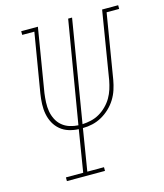

<svg xmlns="http://www.w3.org/2000/svg" viewBox="-110 -818 770 901"><g transform="rotate(-15 274.5 -367.5)"><path d="M103 0V-18H187L220 -221Q196 -222 173 -229Q150 -236 132 -251Q114 -266 103 -286.5Q92 -307 87.5 -330.5Q83 -354 84 -379Q85 -404 89 -429L137 -717H78V-735H159L108 -426Q105 -404 104 -381.5Q103 -359 106.5 -338.5Q110 -318 119.5 -299Q129 -280 145 -266.5Q161 -253 181.5 -246.5Q202 -240 223 -239L306 -735H325L243 -239Q264 -240 285.5 -245Q307 -250 326 -261Q345 -272 361.5 -288.5Q378 -305 389 -324Q400 -343 406.5 -363.5Q413 -384 417 -405L471 -735H549V-717H488L436 -402Q432 -379 424.5 -356Q417 -333 404 -312Q391 -291 372.5 -273.5Q354 -256 332.5 -244Q311 -232 287.5 -226.5Q264 -221 240 -221L207 -18H288V0Z"/></g></svg>

Font: Iosevka Slab Thin
Style: Italic
Weight: 100
Italic angle: -9°
Monospace: yes
Designer: Belleve Invis
Foundry: Belleve Invis
Version: Version 11.1.1; ttfautohint (v1.8.3)